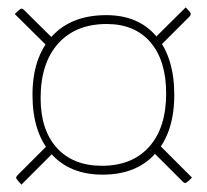

<svg xmlns="http://www.w3.org/2000/svg" viewBox="-20 -551 560 520"><path d="M258 -78Q168 -78 118 -135.5Q68 -193 68 -294Q68 -395 120.5 -452.5Q173 -510 268 -510Q355 -510 403.5 -452.5Q452 -395 452 -294Q452 -193 401 -135.5Q350 -78 258 -78ZM38 -51Q27 -63 24.5 -67Q22 -71 28 -77L116 -165L131 -144ZM116 -418 20 -513Q32 -525 36 -527Q40 -529 45 -524L132 -438ZM475 -59 386 -148 401 -169 500 -70Q488 -58 484 -56Q480 -54 475 -59ZM256 -102Q338 -102 384 -153.5Q430 -205 430 -298Q430 -387 387.5 -436.5Q345 -486 269 -486Q185 -486 137.5 -433Q90 -380 90 -285Q90 -199 134 -150.5Q178 -102 256 -102ZM404 -417 390 -439 483 -531Q494 -520 496 -515.5Q498 -511 493 -506Z"/></svg>

Font: Yanone Kaffeesatz ExtraLight ExtraLight
Style: Regular
Weight: 250
Version: Version 2.003